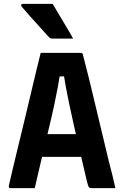

<svg xmlns="http://www.w3.org/2000/svg" viewBox="-20 -975 640 995"><path d="M147 -280H316Q332 -280 347.5 -280Q363 -280 377 -280L412 -289L440 -162H156Q153 -162 150.5 -163.5Q148 -165 146.5 -167.5Q145 -170 145 -173ZM160 0Q129 0 97.5 0Q66 0 34 0Q31 0 28.5 -1.5Q26 -3 25.5 -5.5Q25 -8 26 -13Q31 -36 41 -78Q51 -120 64 -174.5Q77 -229 92 -290Q107 -351 121.5 -412.5Q136 -474 149.5 -530.5Q163 -587 173.5 -631Q184 -675 191 -701Q248 -701 299.5 -701Q351 -701 399 -701Q403 -701 405 -699.5Q407 -698 408.5 -696Q410 -694 410 -690Q425 -634 440.5 -570.5Q456 -507 472.5 -437.5Q489 -368 507 -293.5Q525 -219 544 -139Q553 -106 561.5 -71Q570 -36 578 0Q546 0 515 0Q484 0 455 0Q449 0 444.5 -2Q440 -4 437.5 -11Q435 -18 431 -33Q411 -119 394 -190.5Q377 -262 364 -320.5Q351 -379 340.5 -428Q330 -477 322 -520Q314 -563 308 -602L338 -579H263L293 -602Q287 -563 279 -520.5Q271 -478 260.5 -428.5Q250 -379 235 -317.5Q220 -256 201.5 -177.5Q183 -99 160 0ZM253 -955Q271 -925 288.5 -895Q306 -865 324 -835.5Q342 -806 359 -775Q342 -775 328 -775Q314 -775 296.5 -775Q279 -775 251 -775Q245 -775 241 -777Q237 -779 235 -781Q200 -820 177.5 -844.5Q155 -869 136 -890.5Q117 -912 92 -941Q88 -946 90 -950.5Q92 -955 98 -955Q130 -955 150.5 -955Q171 -955 193.5 -955Q216 -955 253 -955Z"/></svg>

Font: Recursive Monospace
Style: Bold
Weight: 700
Version: Version 1.047